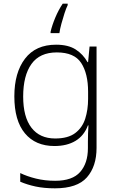

<svg xmlns="http://www.w3.org/2000/svg" viewBox="-20 -784 634 1044"><path d="M285 -541Q351 -541 391.5 -515Q432 -489 456 -446H459L467 -531H505V20Q505 121 452.5 180.5Q400 240 279 240Q219 240 173 230Q127 220 90 204V157Q127 175 175.5 187Q224 199 280 199Q374 199 416 151Q458 103 458 22V-13Q458 -60 461 -102H458Q437 -46 390.5 -18Q344 10 276 10Q173 10 115.5 -59Q58 -128 58 -260Q58 -389 116 -465Q174 -541 285 -541ZM289 -499Q196 -499 151 -436Q106 -373 106 -259Q106 -148 151 -89.5Q196 -31 280 -31Q350 -31 389 -60.5Q428 -90 443.5 -139Q459 -188 459 -246V-285Q459 -384 421.5 -441.5Q384 -499 289 -499ZM348 -756Q340 -740 331 -712.5Q322 -685 314 -655.5Q306 -626 303 -604H255V-611Q263 -646 280.5 -688Q298 -730 321 -764H348Z"/></svg>

Font: Noto Sans Thaana ExtraLight
Style: Regular
Weight: 200
Designer: David Williams
Foundry: Google Inc.
Version: Version 3.001; ttfautohint (v1.8.4.7-5d5b)